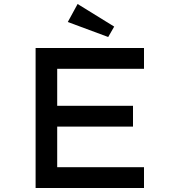

<svg xmlns="http://www.w3.org/2000/svg" viewBox="-20 -940 876 960"><path d="M158 0V-700H700V-596H266V-104H700V0ZM215 -307V-411H645V-307ZM521 -755 319 -830 368 -920 551 -807Z"/></svg>

Font: Lexend Peta
Style: Regular
Weight: 400
Designer: Bonnie Shaver-Troup, Thomas Jockin
Foundry: Lexend
Version: Version 1.007